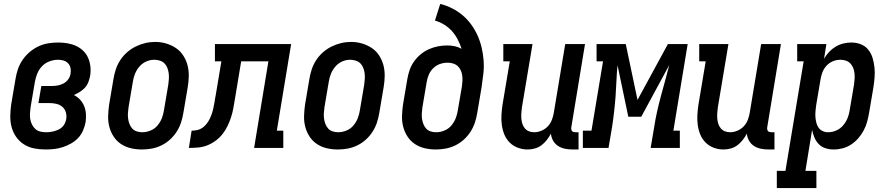

<svg xmlns="http://www.w3.org/2000/svg" viewBox="-20 -755 4540 980"><path d="M213 8Q183 8 154.5 2.5Q126 -3 102.5 -18Q79 -33 63 -55.5Q47 -78 39.5 -105.5Q32 -133 32.5 -162.5Q33 -192 37 -221L59 -351Q63 -377 71.5 -402Q80 -427 95 -449Q110 -471 131 -489Q152 -507 176.5 -518.5Q201 -530 226.5 -534Q252 -538 278 -538Q301 -538 324.5 -534Q348 -530 368.5 -520.5Q389 -511 405 -495.5Q421 -480 430 -459Q439 -438 441.5 -414.5Q444 -391 440 -368Q437 -352 431 -336Q425 -320 413.5 -307.5Q402 -295 387.5 -286Q373 -277 357 -270Q375 -261 388.5 -246.5Q402 -232 409.5 -213.5Q417 -195 418.5 -174Q420 -153 417 -132Q413 -111 404 -89.5Q395 -68 379 -51Q363 -34 342.5 -22.5Q322 -11 300.5 -4Q279 3 257 5.5Q235 8 213 8ZM215 -80Q226 -80 237 -81.5Q248 -83 258.5 -86Q269 -89 279.5 -94Q290 -99 298.5 -107.5Q307 -116 311.5 -126.5Q316 -137 318 -147Q321 -165 316 -182Q311 -199 298 -210Q285 -221 267.5 -225Q250 -229 232 -229H176L191 -316H246Q261 -316 276 -319Q291 -322 305 -329.5Q319 -337 328.5 -350.5Q338 -364 340 -379Q343 -393 340 -407.5Q337 -422 327.5 -432Q318 -442 304.5 -446Q291 -450 276 -450Q255 -450 233 -442Q211 -434 195 -417.5Q179 -401 170.5 -380Q162 -359 158 -337L136 -207Q134 -192 133 -176.5Q132 -161 134.5 -146.5Q137 -132 143.5 -119Q150 -106 160.5 -96.5Q171 -87 185.5 -83.5Q200 -80 215 -80Z M704 8Q675 8 647.5 1.5Q620 -5 597.5 -20Q575 -35 560 -58Q545 -81 538 -108Q531 -135 532 -164Q533 -193 537 -221L559 -351Q563 -376 571 -400.5Q579 -425 593.5 -447.5Q608 -470 628.5 -488Q649 -506 672.5 -517.5Q696 -529 721 -535Q746 -541 772 -541Q801 -541 828 -533Q855 -525 877.5 -510Q900 -495 915 -472Q930 -449 937 -422.5Q944 -396 943.5 -366.5Q943 -337 938 -309L916 -179Q912 -154 904 -129.5Q896 -105 881.5 -82.5Q867 -60 847 -42Q827 -24 803 -12.5Q779 -1 754 3.5Q729 8 704 8ZM706 -80Q727 -80 748 -88.5Q769 -97 783.5 -114Q798 -131 806 -151.5Q814 -172 817 -193L839 -323Q841 -338 842 -352.5Q843 -367 841 -381.5Q839 -396 834 -409Q829 -422 819.5 -431.5Q810 -441 796 -445.5Q782 -450 767 -450Q746 -450 726 -441Q706 -432 691.5 -415Q677 -398 669 -378Q661 -358 658 -337L636 -207Q634 -192 633 -177.5Q632 -163 634 -149Q636 -135 641 -122Q646 -109 655 -99Q664 -89 677.5 -84.5Q691 -80 706 -80Z M944 0 958 -88Q972 -88 986.5 -91Q1001 -94 1013 -102.5Q1025 -111 1034.5 -123Q1044 -135 1050.5 -148.5Q1057 -162 1061.5 -175.5Q1066 -189 1069 -203Q1072 -217 1074.5 -231Q1077 -245 1079 -259Q1079 -260 1079.5 -261Q1080 -262 1080 -263L1110 -442H1077V-530H1466L1393 -88H1426V0H1277L1350 -442H1211L1179 -249Q1175 -226 1171 -203Q1167 -180 1159.5 -157Q1152 -134 1141.5 -112Q1131 -90 1115.5 -70.5Q1100 -51 1079.5 -36Q1059 -21 1036.5 -12.5Q1014 -4 990.5 -2Q967 0 944 0Z M1704 8Q1675 8 1647.5 1.5Q1620 -5 1597.5 -20Q1575 -35 1560 -58Q1545 -81 1538 -108Q1531 -135 1532 -164Q1533 -193 1537 -221L1559 -351Q1563 -376 1571 -400.5Q1579 -425 1593.5 -447.5Q1608 -470 1628.5 -488Q1649 -506 1672.5 -517.5Q1696 -529 1721 -535Q1746 -541 1772 -541Q1801 -541 1828 -533Q1855 -525 1877.5 -510Q1900 -495 1915 -472Q1930 -449 1937 -422.5Q1944 -396 1943.5 -366.5Q1943 -337 1938 -309L1916 -179Q1912 -154 1904 -129.5Q1896 -105 1881.5 -82.5Q1867 -60 1847 -42Q1827 -24 1803 -12.5Q1779 -1 1754 3.5Q1729 8 1704 8ZM1706 -80Q1727 -80 1748 -88.5Q1769 -97 1783.5 -114Q1798 -131 1806 -151.5Q1814 -172 1817 -193L1839 -323Q1841 -338 1842 -352.5Q1843 -367 1841 -381.5Q1839 -396 1834 -409Q1829 -422 1819.5 -431.5Q1810 -441 1796 -445.5Q1782 -450 1767 -450Q1746 -450 1726 -441Q1706 -432 1691.5 -415Q1677 -398 1669 -378Q1661 -358 1658 -337L1636 -207Q1634 -192 1633 -177.5Q1632 -163 1634 -149Q1636 -135 1641 -122Q1646 -109 1655 -99Q1664 -89 1677.5 -84.5Q1691 -80 1706 -80Z M2204 8Q2175 8 2147.5 1.5Q2120 -5 2097.5 -20Q2075 -35 2060 -58Q2045 -81 2038 -108Q2031 -135 2032 -164Q2033 -193 2037 -221L2059 -351Q2063 -375 2071 -398Q2079 -421 2093.5 -441.5Q2108 -462 2127.5 -478Q2147 -494 2169.5 -504Q2192 -514 2215.5 -518.5Q2239 -523 2263 -523Q2283 -523 2301.5 -519Q2320 -515 2336 -506Q2328 -531 2316 -554Q2304 -577 2287 -596Q2270 -615 2247.5 -629Q2225 -643 2200 -650L2227 -735Q2259 -727 2288.5 -712Q2318 -697 2342 -676.5Q2366 -656 2385 -630Q2404 -604 2417.5 -574Q2431 -544 2438.5 -511.5Q2446 -479 2448.5 -445.5Q2451 -412 2447 -377.5Q2443 -343 2438 -309L2416 -179Q2412 -154 2404 -129.5Q2396 -105 2381.5 -82.5Q2367 -60 2347 -42Q2327 -24 2303 -12.5Q2279 -1 2254 3.5Q2229 8 2204 8ZM2206 -80Q2227 -80 2248 -88.5Q2269 -97 2283.5 -114Q2298 -131 2306 -151.5Q2314 -172 2317 -193L2338 -316Q2340 -330 2340.5 -344Q2341 -358 2339 -371.5Q2337 -385 2331 -397.5Q2325 -410 2315.5 -418.5Q2306 -427 2292.5 -431Q2279 -435 2265 -435Q2245 -435 2226 -428.5Q2207 -422 2192 -407.5Q2177 -393 2169 -374.5Q2161 -356 2158 -337L2136 -207Q2134 -192 2133 -177.5Q2132 -163 2134 -149Q2136 -135 2141 -122Q2146 -109 2155 -99Q2164 -89 2177.5 -84.5Q2191 -80 2206 -80Z M2673 8Q2647 8 2623 -1Q2599 -10 2581.5 -27.5Q2564 -45 2554.5 -68Q2545 -91 2541.5 -116.5Q2538 -142 2539.5 -168.5Q2541 -195 2545 -221L2582 -442H2549V-530H2698L2644 -207Q2642 -193 2641 -178.5Q2640 -164 2641 -150.5Q2642 -137 2646 -124Q2650 -111 2658.5 -100.5Q2667 -90 2679.5 -85Q2692 -80 2707 -80Q2725 -80 2744 -88Q2763 -96 2776.5 -110.5Q2790 -125 2797 -143.5Q2804 -162 2807 -181L2865 -530H2966L2896 -105Q2895 -100 2896 -95Q2897 -90 2899.5 -86.5Q2902 -83 2907 -81.5Q2912 -80 2917 -80H2933V8H2902Q2882 8 2863 4Q2844 0 2828.5 -10Q2813 -20 2803.5 -36.5Q2794 -53 2792 -73Q2783 -56 2771 -40.5Q2759 -25 2743.5 -13.5Q2728 -2 2709.5 3Q2691 8 2673 8Z M2955 0V-88H2999L3058 -442H3025V-530H3174L3234 -245L3389 -530H3490L3417 -88H3450V0H3301L3319 -106Q3325 -146 3334 -186Q3343 -226 3353.5 -265Q3364 -304 3375 -343.5Q3386 -383 3396 -423L3253 -159H3187L3132 -422Q3128 -383 3126.5 -343.5Q3125 -304 3122 -264Q3119 -224 3114.5 -184.5Q3110 -145 3104 -106L3086 0Z M3673 8Q3647 8 3623 -1Q3599 -10 3581.5 -27.5Q3564 -45 3554.5 -68Q3545 -91 3541.5 -116.5Q3538 -142 3539.5 -168.5Q3541 -195 3545 -221L3582 -442H3549V-530H3698L3644 -207Q3642 -193 3641 -178.5Q3640 -164 3641 -150.5Q3642 -137 3646 -124Q3650 -111 3658.5 -100.5Q3667 -90 3679.5 -85Q3692 -80 3707 -80Q3725 -80 3744 -88Q3763 -96 3776.5 -110.5Q3790 -125 3797 -143.5Q3804 -162 3807 -181L3865 -530H3966L3896 -105Q3895 -100 3896 -95Q3897 -90 3899.5 -86.5Q3902 -83 3907 -81.5Q3912 -80 3917 -80H3933V8H3902Q3882 8 3863 4Q3844 0 3828.5 -10Q3813 -20 3803.5 -36.5Q3794 -53 3792 -73Q3783 -56 3771 -40.5Q3759 -25 3743.5 -13.5Q3728 -2 3709.5 3Q3691 8 3673 8Z M3945 205V117H3989L4082 -442H4049V-530H4198L4186 -455Q4197 -474 4212 -490Q4227 -506 4245.5 -517Q4264 -528 4284.5 -533Q4305 -538 4325 -538Q4351 -538 4374 -529Q4397 -520 4412 -501Q4427 -482 4434 -458.5Q4441 -435 4443.5 -410.5Q4446 -386 4444 -360Q4442 -334 4438 -309L4416 -179Q4412 -156 4406 -133.5Q4400 -111 4388.5 -89.5Q4377 -68 4361 -49.5Q4345 -31 4324.5 -17.5Q4304 -4 4281 2Q4258 8 4235 8Q4213 8 4193 1.5Q4173 -5 4159 -19.5Q4145 -34 4137 -53Q4129 -72 4125 -92L4091 117H4147V205ZM4207 -80Q4228 -80 4248.5 -89Q4269 -98 4283.5 -115Q4298 -132 4306 -152Q4314 -172 4317 -193L4339 -323Q4341 -337 4342 -352Q4343 -367 4341.5 -381Q4340 -395 4335 -408Q4330 -421 4320.5 -431Q4311 -441 4297.5 -445.5Q4284 -450 4269 -450Q4250 -450 4231.5 -442.5Q4213 -435 4199 -420Q4185 -405 4178 -386.5Q4171 -368 4168 -349L4146 -219Q4144 -204 4142.5 -188.5Q4141 -173 4142 -158.5Q4143 -144 4146.5 -129.5Q4150 -115 4158 -103.5Q4166 -92 4179 -86Q4192 -80 4207 -80Z"/></svg>

Font: Iosevka Slab Semibold
Style: Italic
Weight: 600
Italic angle: -9°
Monospace: yes
Designer: Belleve Invis
Foundry: Belleve Invis
Version: Version 11.1.1; ttfautohint (v1.8.3)